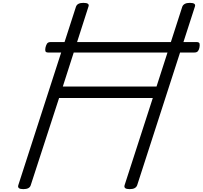

<svg xmlns="http://www.w3.org/2000/svg" viewBox="-20 -1308 1416 1342"><path d="M143 14Q99 14 108 -14L511 -1261Q516 -1275 529 -1281.5Q542 -1288 563 -1288Q609 -1288 598 -1261L419 -703H1074L1254 -1261Q1259 -1274 1272 -1281Q1285 -1288 1307 -1288Q1352 -1288 1342 -1261L939 -14Q934 0 921 7Q908 14 886 14Q842 14 851 -14L1048 -623H393L195 -14Q191 0 178 7Q165 14 143 14ZM317 -941Q299 -941 297 -952Q295 -963 298 -976Q301 -990 308 -1002Q315 -1014 334 -1014H1354Q1373 -1014 1375 -1002Q1377 -990 1374 -976Q1372 -963 1364.5 -952Q1357 -941 1339 -941Z"/></svg>

Font: Playwrite NL
Style: Regular
Weight: 400
Designer: Veronika Burian, José Scaglione
Foundry: TypeTogether
Version: Version 1.002